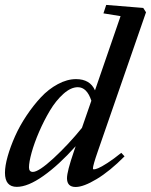

<svg xmlns="http://www.w3.org/2000/svg" viewBox="-25 -745 611 777"><path d="M43 11.2Q-4.9 11.2 -4.9 -45.9Q-4.9 -73.7 6.1 -112.5Q17.1 -151.4 35.9 -193.6Q54.7 -235.8 82.3 -277.1Q109.9 -318.4 140.6 -351.3Q171.4 -384.3 209 -404.5Q246.6 -424.8 282.7 -424.8Q339.4 -424.8 359.4 -379.4L462.9 -679.7L393.6 -690.9L404.8 -725.1L554.7 -712.9L565.9 -695.3L370.6 -131.8Q351.1 -75.7 351.1 -63.5Q351.1 -59.6 355 -59.6Q360.8 -59.6 372.8 -64.5Q384.8 -69.3 409.9 -85.4Q435.1 -101.6 465.8 -126.5L479 -112.3Q419.4 -52.2 366.2 -20.3Q313 11.7 281.2 11.7Q246.1 11.7 246.1 -23.9Q246.1 -50.8 273.9 -131.8L281.2 -153.3Q212.9 -77.1 150.4 -33Q87.9 11.2 43 11.2ZM92.3 -67.9Q92.3 -49.3 107.9 -49.3Q131.8 -49.3 191.9 -104.7Q252 -160.2 306.6 -227.5L344.7 -337.4Q326.7 -392.1 290 -392.1Q261.7 -392.1 231.4 -365Q201.2 -337.9 177 -297.4Q152.8 -256.8 133.3 -211.7Q113.8 -166.5 103 -127.7Q92.3 -88.9 92.3 -67.9Z"/></svg>

Font: Elstob 18pt SemiBold
Style: Italic
Weight: 600
Italic angle: -20°
Designer: Peter S. Baker
Version: Version 1.015